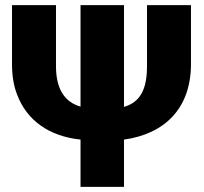

<svg xmlns="http://www.w3.org/2000/svg" viewBox="-20 -731 799 751"><path d="M27 -481C27 -436 33 -396 47 -361C84 -262 170 -198 295 -185V0H465V-185C624 -207 727 -307 727 -481V-711H555V-472C555 -381 528 -331 465 -313V-711H295V-314C232 -332 199 -384 199 -472V-711H27Z"/></svg>

Font: Asimov Pro
Style: Ult
Weight: 900
Designer: Google
Version: Version 2.000980; 2014